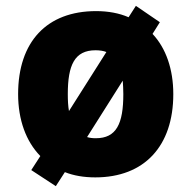

<svg xmlns="http://www.w3.org/2000/svg" viewBox="-20 -597 654 657"><path d="M502 -481 527 -521 445 -577 420 -538C388 -552 350 -559 309 -559C140 -559 42 -454 42 -275C42 -187 69 -113 118 -63L87 -15L171 40L202 -8C232 4 267 10 306 10C474 10 573 -97 573 -275C573 -360 548 -432 502 -481ZM212 -275C212 -374 235 -425 307 -425C321 -425 334 -423 344 -419L216 -217C213 -234 212 -253 212 -275ZM308 -124C297 -124 287 -125 278 -128L400 -321C401 -307 402 -292 402 -275C402 -173 378 -124 308 -124Z"/></svg>

Font: Kathrein 85 Heavy
Style: Regular
Weight: 900
Designer: Lazydogs Typefoundry, based on Open Sans by Ascender Corporation
Foundry: Lazydogs Typefoundry
Version: Version 1.003;PS 001.003;hotconv 1.0.88;makeotf.lib2.5.64775